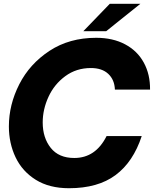

<svg xmlns="http://www.w3.org/2000/svg" viewBox="-20 -979 824 1016"><path d="M27 -310Q27 -425 82 -533Q137 -641 242 -710Q347 -779 489 -779Q577 -779 642 -744.5Q707 -710 741 -647.5Q775 -585 774 -505H588Q586 -557 553 -588Q520 -619 461 -619Q384 -619 325.5 -576Q267 -533 236.5 -466.5Q206 -400 206 -331Q206 -250 248.5 -196.5Q291 -143 373 -143Q486 -143 544 -259H730Q685 -122 591.5 -52.5Q498 17 345 17Q241 17 169.5 -27.5Q98 -72 62.5 -146.5Q27 -221 27 -310ZM542 -814H421L561 -959H723Z"/></svg>

Font: Open Sauce Sans Black Italic
Style: Regular
Weight: 900
Italic angle: -10°
Designer: Alfredo Marco Pradil
Foundry: Creative Sauce Fz LLC
Version: Version 1.477